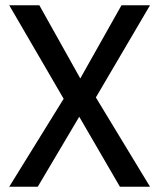

<svg xmlns="http://www.w3.org/2000/svg" viewBox="-20 -707 603 727"><path d="M129 -687 284 -410 440 -687H548L343 -338L548 0H434L280 -265L123 0H15L221 -333L15 -687Z"/></svg>

Font: TitilliumText
Style: Medium
Weight: 500
Designer: Accademia di Belle Arti di Urbino and others
Foundry: Accademia di Belle Arti di Urbino and others.
Version: Version 60.001